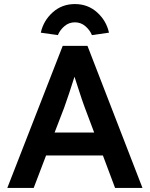

<svg xmlns="http://www.w3.org/2000/svg" viewBox="-20 -926 738 946"><path d="M16 0 289 -700H411L682 0H547L487 -160H207L146 0ZM296 -395 249 -273H444L397 -398Q392 -410 383.5 -436Q375 -462 365 -492.5Q355 -523 347 -548Q335 -510 321 -467.5Q307 -425 296 -395ZM265 -753 181 -765Q194 -824 239.5 -865Q285 -906 349 -906Q413 -906 458.5 -865Q504 -824 517 -765L433 -753Q422 -779 400 -797.5Q378 -816 349 -816Q320 -816 298 -797.5Q276 -779 265 -753Z"/></svg>

Font: Lexend Deca Medium
Style: Regular
Weight: 500
Designer: Bonnie Shaver-Troup, Thomas Jockin
Foundry: Lexend
Version: Version 1.008; ttfautohint (v1.8.4.7-5d5b)